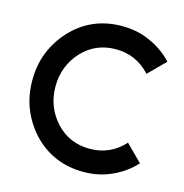

<svg xmlns="http://www.w3.org/2000/svg" viewBox="-107 -811 882 921"><g transform="rotate(15 334.0 -350.0)"><path d="M388 -712Q237 -712 137 -605Q88 -552 63 -488.5Q38 -425 38 -350Q38 -275 63 -211.5Q88 -148 136 -95Q237 12 388 12Q463 12 527 -17Q560 -32 588 -52Q616 -72 640 -98L559 -179Q490 -103 388 -103Q287 -103 220 -175Q187 -211 170 -255Q153 -299 153 -350Q153 -401 170 -445Q187 -489 220 -525Q287 -597 388 -597Q490 -597 559 -521L641 -603Q617 -629 588.5 -649Q560 -669 528 -683Q496 -698 461 -705Q426 -712 388 -712Z"/></g></svg>

Font: Unageo
Style: SemiBold
Weight: 600
Designer: Richard Sepsi
Foundry: Richard Sepsi
Version: Version 2.000